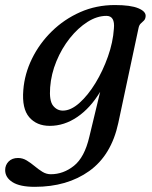

<svg xmlns="http://www.w3.org/2000/svg" viewBox="-64 -489 605 762"><path d="M405.5 -1Q378 127 290.2 189.8Q202.5 252.5 74 252.5Q15 252.5 -14.2 234Q-43.5 215.5 -43.5 186Q-43.5 166 -29.8 152Q-16 138 7.5 138Q26 138 42 147.8Q58 157.5 73.2 170.2Q88.5 183 104.2 192.8Q120 202.5 137.5 202.5Q187.5 202.5 229.5 169Q271.5 135.5 290.5 54L333.5 -124.5Q294.5 -60 242.8 -24.8Q191 10.5 133.5 10.5Q81.5 10.5 52 -23.8Q22.5 -58 28.5 -131.5Q33.5 -196 63 -256.2Q92.5 -316.5 141.5 -364.5Q190.5 -412.5 254.2 -440.8Q318 -469 392 -469Q454.5 -469 485 -456.2Q515.5 -443.5 514 -424.5Q513 -413 507 -407.2Q501 -401.5 494.8 -395.8Q488.5 -390 486 -378.5ZM135 -142Q131 -89.5 146.5 -69.8Q162 -50 185.5 -50Q217 -50 251 -80.2Q285 -110.5 314.8 -159.2Q344.5 -208 364.5 -264.8Q384.5 -321.5 388 -375Q393 -426 358.5 -426Q321 -426 283.2 -402Q245.5 -378 213.2 -337.5Q181 -297 160 -246.2Q139 -195.5 135 -142Z"/></svg>

Font: Fraunces 9pt
Style: Italic
Weight: 400
Italic angle: -16°
Version: Version 1.000;[b76b70a41]